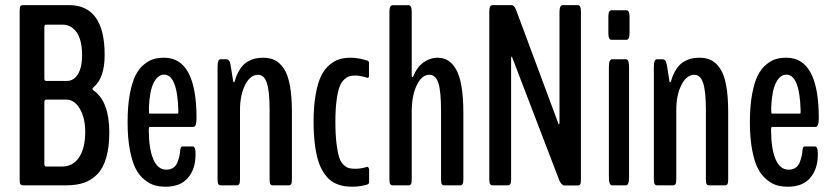

<svg xmlns="http://www.w3.org/2000/svg" viewBox="-20 -722 3241 748"><path d="M69.8 0Q63 0 59.8 -3.9Q56.6 -7.8 56.6 -21.5V-680.2Q56.6 -694.3 59.8 -698.2Q63 -702.1 69.8 -702.1H248.5Q387.7 -702.1 387.7 -508.3Q387.7 -418 344.2 -381.8Q339.8 -377.4 339.8 -376Q339.8 -374.5 344.7 -369.6Q405.8 -326.2 405.8 -207Q405.8 -148.4 393.8 -107.4Q381.8 -66.4 359.1 -43.2Q336.4 -20 307.1 -10Q277.8 0 239.3 0ZM159.7 -73.2H221.7Q264.6 -73.2 288.3 -109.4Q312 -145.5 312 -207.5Q312 -262.7 291 -298.3Q270 -334 237.3 -334H159.7Q152.8 -334 152.8 -322.3V-83Q152.8 -73.2 159.7 -73.2ZM159.7 -406.7H240.7Q267.6 -406.7 283.7 -433.3Q299.8 -460 299.8 -505.4Q299.8 -564.9 279.1 -595.5Q258.3 -626 222.2 -626H159.7Q152.8 -626 152.8 -615.2V-416.5Q152.8 -406.7 159.7 -406.7Z M741.7 -118.2Q741.7 -64 712.4 -29.3Q683.1 5.4 625.5 5.4Q602.5 5.4 583.5 0.2Q564.5 -4.9 543.9 -21Q523.4 -37.1 509.3 -63.7Q495.1 -90.3 486.1 -137Q477.1 -183.6 477.1 -246.1Q477.1 -309.1 485.8 -355.7Q494.6 -402.3 508.3 -429Q522 -455.6 541.7 -471.4Q561.5 -487.3 579.6 -492.2Q597.7 -497.1 619.6 -497.1Q745.6 -497.1 745.6 -261.7Q745.6 -227.5 733.4 -227.5H563.5Q559.6 -227.5 559.6 -215.3Q560.1 -141.1 577.4 -101.1Q594.7 -61 627.9 -61Q644 -61 655 -68.4Q666 -75.7 671.4 -89.8Q676.8 -104 679 -114.5Q681.2 -125 682.6 -140.6Q684.1 -151.4 690.9 -151.4H730.5Q741.7 -151.4 741.7 -126ZM562 -279.3H673.8Q674.8 -279.3 674.8 -291.5Q670.9 -431.2 619.1 -431.2Q595.2 -431.2 579.1 -400.4Q563 -369.6 560.1 -303.7Q560.1 -279.3 562 -279.3Z M839.8 0Q834 0 830.8 -4.6Q827.6 -9.3 827.6 -23.9V-461.9Q827.6 -491.2 839.4 -491.2H860.4Q867.2 -491.2 871.6 -486.8Q876 -482.4 878.4 -468.3L888.2 -406.7Q889.2 -401.4 891.6 -401.4Q893.6 -401.4 894.5 -406.2Q902.8 -434.6 915.8 -453.6Q928.7 -472.7 944.3 -481.7Q960 -490.7 973.9 -493.9Q987.8 -497.1 1004.9 -497.1Q1031.7 -497.1 1051.3 -487.3Q1070.8 -477.5 1086.2 -454.3Q1101.6 -431.2 1109.4 -388.9Q1117.2 -346.7 1117.2 -285.6V-23.9Q1117.2 -9.3 1114.3 -4.6Q1111.3 0 1105 0H1042.5Q1036.1 0 1033.2 -4.6Q1030.3 -9.3 1030.3 -23.9V-296.4Q1030.3 -365.2 1019.8 -397.9Q1009.3 -430.7 985.4 -430.7Q955.1 -430.7 935.1 -391.4Q915 -352.1 915 -293V-23.9Q915 -9.3 911.9 -4.6Q908.7 0 902.8 0Z M1355 5.4Q1337.4 5.4 1323 3.4Q1308.6 1.5 1292.2 -5.1Q1275.9 -11.7 1263.4 -22.7Q1251 -33.7 1238.8 -53Q1226.6 -72.3 1218.8 -98.6Q1210.9 -125 1206.3 -163.1Q1201.7 -201.2 1201.7 -248.5Q1201.7 -309.6 1210 -355.2Q1218.3 -400.9 1231.7 -427.5Q1245.1 -454.1 1264.9 -470.2Q1284.7 -486.3 1303.7 -491.7Q1322.8 -497.1 1346.2 -497.1Q1376 -497.1 1411.6 -485.8Q1413.6 -485.4 1415.5 -482.9Q1417.5 -480.5 1417.5 -478.5V-426.8Q1418 -423.3 1416 -420.7Q1414.1 -418 1411.6 -418.9Q1381.8 -427.7 1366.7 -427.7Q1352.5 -427.7 1342.8 -425.3Q1333 -422.9 1321.5 -412.8Q1310.1 -402.8 1303 -384.3Q1295.9 -365.7 1291.3 -331.3Q1286.6 -296.9 1286.6 -248.5Q1286.6 -197.8 1291 -162.4Q1295.4 -127 1301.8 -107.9Q1308.1 -88.9 1319.6 -78.9Q1331.1 -68.8 1340.8 -66.7Q1350.6 -64.5 1366.7 -64.5Q1386.2 -64.5 1411.6 -72.3Q1413.6 -71.8 1415.8 -68.4Q1418 -64.9 1418 -62V-13.7Q1418 -5.4 1411.6 -3.4Q1384.8 4.9 1355 5.4Z M1509.8 0Q1503.4 0 1500.2 -4.6Q1497.1 -9.3 1497.1 -23.9V-675.8Q1497.1 -701.7 1509.8 -701.7H1571.8Q1584 -701.7 1584 -675.8V-428.7Q1584 -421.4 1586.4 -421.4Q1587.9 -421.4 1589.8 -424.3Q1605 -461.9 1630.9 -479.5Q1656.7 -497.1 1683.1 -497.1Q1707 -497.1 1724.6 -486.8Q1742.2 -476.6 1756.3 -452.6Q1770.5 -428.7 1777.8 -385.5Q1785.2 -342.3 1785.2 -280.3V-23.9Q1785.2 -9.3 1782 -4.6Q1778.8 0 1772.9 0H1710.4Q1704.1 0 1701.2 -4.6Q1698.2 -9.3 1698.2 -23.9V-290.5Q1698.2 -365.7 1688 -398.2Q1677.7 -430.7 1652.3 -430.7Q1623.5 -430.7 1603.8 -390.4Q1584 -350.1 1584 -287.1V-23.9Q1584 -9.3 1581.1 -4.6Q1578.1 0 1572.3 0Z M1898.9 0Q1892.6 0 1889.4 -4.9Q1886.2 -9.8 1886.2 -24.4V-676.3Q1886.2 -702.1 1898.9 -702.1H1973.1Q1983.4 -702.1 1990.7 -683.1L2156.2 -238.3Q2157.2 -234.9 2159.2 -240.2L2159.7 -244.6V-676.3Q2159.7 -702.1 2172.9 -702.1H2231Q2243.2 -702.1 2243.2 -676.3V-22.5Q2243.2 -7.8 2240.2 -3.7Q2237.3 0.5 2231 0.5H2178.2Q2173.3 0.5 2167.7 -5.4Q2162.1 -11.2 2158.7 -20L1974.6 -500.5Q1972.7 -504.4 1971.7 -498Q1971.2 -496.6 1971.2 -494.6V-24.4Q1971.2 -9.8 1968 -4.9Q1964.8 0 1958 0Z M2364.3 0Q2352.1 0 2352.1 -32.7V-459Q2352.1 -491.2 2364.3 -491.2H2418.9Q2430.7 -491.2 2430.7 -459V-32.7Q2430.7 0 2418.9 0ZM2362.3 -566.9Q2350.1 -566.9 2350.1 -593.3V-656.2Q2350.1 -682.1 2362.3 -682.1H2420.4Q2432.6 -682.1 2432.6 -656.2V-593.3Q2432.6 -566.9 2420.4 -566.9Z M2539.6 0Q2533.7 0 2530.5 -4.6Q2527.3 -9.3 2527.3 -23.9V-461.9Q2527.3 -491.2 2539.1 -491.2H2560.1Q2566.9 -491.2 2571.3 -486.8Q2575.7 -482.4 2578.1 -468.3L2587.9 -406.7Q2588.9 -401.4 2591.3 -401.4Q2593.3 -401.4 2594.2 -406.2Q2602.5 -434.6 2615.5 -453.6Q2628.4 -472.7 2644 -481.7Q2659.7 -490.7 2673.6 -493.9Q2687.5 -497.1 2704.6 -497.1Q2731.4 -497.1 2751 -487.3Q2770.5 -477.5 2785.9 -454.3Q2801.3 -431.2 2809.1 -388.9Q2816.9 -346.7 2816.9 -285.6V-23.9Q2816.9 -9.3 2814 -4.6Q2811 0 2804.7 0H2742.2Q2735.8 0 2732.9 -4.6Q2730 -9.3 2730 -23.9V-296.4Q2730 -365.2 2719.5 -397.9Q2709 -430.7 2685.1 -430.7Q2654.8 -430.7 2634.8 -391.4Q2614.7 -352.1 2614.7 -293V-23.9Q2614.7 -9.3 2611.6 -4.6Q2608.4 0 2602.5 0Z M3166 -118.2Q3166 -64 3136.7 -29.3Q3107.4 5.4 3049.8 5.4Q3026.9 5.4 3007.8 0.2Q2988.8 -4.9 2968.3 -21Q2947.8 -37.1 2933.6 -63.7Q2919.4 -90.3 2910.4 -137Q2901.4 -183.6 2901.4 -246.1Q2901.4 -309.1 2910.2 -355.7Q2918.9 -402.3 2932.6 -429Q2946.3 -455.6 2966.1 -471.4Q2985.8 -487.3 3003.9 -492.2Q3022 -497.1 3043.9 -497.1Q3169.9 -497.1 3169.9 -261.7Q3169.9 -227.5 3157.7 -227.5H2987.8Q2983.9 -227.5 2983.9 -215.3Q2984.4 -141.1 3001.7 -101.1Q3019 -61 3052.2 -61Q3068.4 -61 3079.3 -68.4Q3090.3 -75.7 3095.7 -89.8Q3101.1 -104 3103.3 -114.5Q3105.5 -125 3106.9 -140.6Q3108.4 -151.4 3115.2 -151.4H3154.8Q3166 -151.4 3166 -126ZM2986.3 -279.3H3098.1Q3099.1 -279.3 3099.1 -291.5Q3095.2 -431.2 3043.5 -431.2Q3019.5 -431.2 3003.4 -400.4Q2987.3 -369.6 2984.4 -303.7Q2984.4 -279.3 2986.3 -279.3Z"/></svg>

Font: BenchNine
Style: Bold
Weight: 700
Version: Version 1 ; ttfautohint (v0.92.18-e454-dirty) -l 8 -r 50 -G 